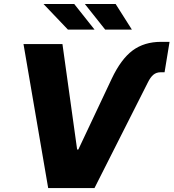

<svg xmlns="http://www.w3.org/2000/svg" viewBox="-20 -950 877 970"><path d="M544.7 -552.9Q591.3 -651.3 650 -695Q708.8 -738.6 793.3 -738.6H836.6L811.4 -584.9H791.9Q769.9 -584.9 754.8 -572.3Q739.7 -559.7 726.6 -532.7L457.4 0H223.4L98.7 -727.3H295.5L369.7 -194.6H375.7ZM646.3 -800.4H511.4L408.7 -929.7H564.3ZM457.7 -800.4H323.2L199.9 -929.7H355.1Z"/></svg>

Font: Inter UI Extra Bold
Style: Italic
Weight: 800
Italic angle: 9.39999°
Designer: Rasmus Andersson
Foundry: rsms
Version: 3.2;8d6f07862